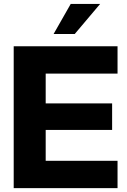

<svg xmlns="http://www.w3.org/2000/svg" viewBox="-20 -965 654 985"><path d="M50.3 0H583V-140.1H214.4V-298.3H555.2V-434.6H214.4V-587.4H583V-727.5H50.3ZM254.9 -790.5H363.3L493.7 -944.8H342.8Z"/></svg>

Font: Raveo Display
Style: Bold
Weight: 700
Designer: Jakub Foglar, Rasmus Andersson (Inter)
Foundry: Jakubfoglar.com
Version: Version 1.100;Glyphs 3.2.3 (3260)